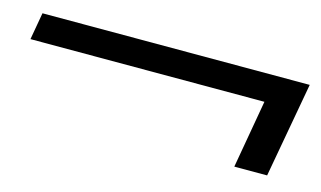

<svg xmlns="http://www.w3.org/2000/svg" viewBox="-50 -525 653 390"><g transform="rotate(15 277.0 -330.0)"><path d="M458 -230 483 -373H-9L1 -430H563L527 -230Z"/></g></svg>

Font: DM Sans 17pt Light
Style: Italic
Weight: 300
Italic angle: -10°
Version: Version 4.004;gftools[0.9.30]